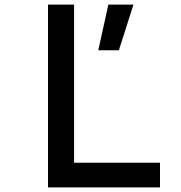

<svg xmlns="http://www.w3.org/2000/svg" viewBox="-20 -820 790 840"><path d="M190 0V-800H304V-108H680V0ZM410 -600 454 -800H564L500 -600Z"/></svg>

Font: Martian Mono SemiExpanded
Style: Regular
Weight: 400
Width: 6
Monospace: yes
Designer: Roman Shamin
Foundry: Evil Martians
Version: Version 1.000